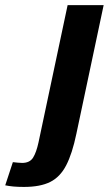

<svg xmlns="http://www.w3.org/2000/svg" viewBox="-168 -520 422 746"><path d="M234.7 -500 128.7 0Q112.7 77 89.2 122.3Q65.7 167.7 27 187Q-11.7 206.3 -75 206.3Q-98 206.3 -115.8 204.7Q-133.7 203 -147.7 200L-118 110Q-107 111 -99 112Q-91 113 -82 113Q-52.3 113 -39.5 92.5Q-26.7 72 -18.3 33L94.7 -500Z"/></svg>

Font: Epunda Slab Light
Style: Italic
Weight: 300
Italic angle: -12°
Designer: Simon Atzbach
Foundry: typofactur
Version: Version 1.102